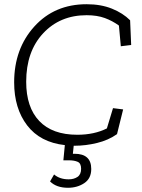

<svg xmlns="http://www.w3.org/2000/svg" viewBox="-20 -680 671 909"><path d="M534 -45Q493 -16 439 -3Q385 10 334 10H329L325 48H333Q412 48 412 120Q412 165 379 187Q346 209 302 209Q247 209 217 179L236 146Q263 169 305 169Q330 169 347 157.5Q364 146 364 119Q364 93 347.5 86Q331 79 307 79H280L287 7Q170 -6 108.5 -86.5Q47 -167 47 -290Q47 -449 142.5 -554.5Q238 -660 390 -660Q458 -660 510 -639Q562 -618 596 -584L601 -467L552 -461L543 -559Q513 -581 476.5 -594.5Q440 -608 390 -608Q264 -608 184 -522Q104 -436 104 -293Q104 -172 166 -107Q228 -42 346 -42Q426 -42 486 -72L515 -168L563 -162Z"/></svg>

Font: Zilla Slab Light
Style: Italic
Weight: 300
Italic angle: -6°
Designer: Typotheque.com
Foundry: Typotheque type foundry
Version: Version 1.1; 2017; ttfautohint (v1.6)